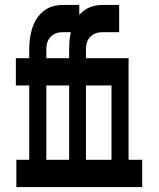

<svg xmlns="http://www.w3.org/2000/svg" viewBox="-20 -755 640 775"><path d="M46 0V-110H98V-410H44V-520H98V-555Q98 -576 100.5 -597Q103 -618 109.5 -639Q116 -660 127 -678Q138 -696 155.5 -710Q173 -724 193 -729.5Q213 -735 235 -735H300V-695Q309 -705 320 -713Q331 -721 343.5 -726Q356 -731 369 -733Q382 -735 395 -735H461V-625H395Q386 -625 377 -623.5Q368 -622 359.5 -617.5Q351 -613 344.5 -606.5Q338 -600 334 -591.5Q330 -583 328.5 -573.5Q327 -564 327 -555V-520H499V-110H554V0ZM167 -520H259V-555Q259 -572 260.5 -590Q262 -608 266 -625H235Q225 -625 216 -623.5Q207 -622 199 -617.5Q191 -613 184.5 -606.5Q178 -600 174 -591.5Q170 -583 168.5 -573.5Q167 -564 167 -555ZM327 -110H430V-410H327ZM167 -110H259V-410H167Z"/></svg>

Font: Iosevka HT Extrabold Extended
Style: Regular
Weight: 800
Width: 7
Monospace: yes
Designer: Belleve Invis
Foundry: Belleve Invis
Version: Version 32.3.0; ttfautohint (v1.8.4)